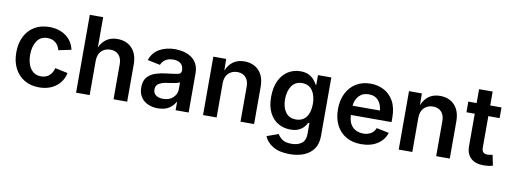

<svg xmlns="http://www.w3.org/2000/svg" viewBox="-70 -1140 4703 1767"><g transform="rotate(10 2281.0 -256.5)"><path d="M304.2 11.2Q224.6 11.2 166 -24.2Q107.4 -59.6 75.4 -122.8Q43.5 -186 43.5 -270Q43.5 -355 75.4 -418.7Q107.4 -482.4 166 -517.6Q224.6 -552.7 304.2 -552.7Q395.5 -552.7 458.7 -507.1Q522 -461.4 539.6 -381.3L420.9 -356.4Q410.6 -398.9 380.9 -424.3Q351.1 -449.7 305.2 -449.7Q238.8 -449.7 205.8 -398.4Q172.9 -347.2 172.9 -270.5Q172.9 -220.2 187.5 -179.7Q202.1 -139.2 231.4 -115.5Q260.7 -91.8 305.2 -91.8Q352.1 -91.8 382.1 -118.4Q412.1 -145 422.4 -189L541 -164.1Q523.4 -82.5 460 -35.6Q396.5 11.2 304.2 11.2Z M776.9 -319.8V0H649.9V-727.5H774.9V-444.8Q824.7 -552.7 940.4 -552.7Q1024.9 -552.7 1076.2 -499Q1127.4 -445.3 1127.4 -347.2V0H1000V-327.6Q1000 -382.3 971.7 -413.6Q943.4 -444.8 893.6 -444.8Q842.8 -444.8 809.8 -412.1Q776.9 -379.4 776.9 -319.8Z M1414.6 11.2Q1362.8 11.2 1321.3 -7.6Q1279.8 -26.4 1255.9 -63Q1231.9 -99.6 1231.9 -153.3Q1231.9 -214.8 1262 -248.8Q1292 -282.7 1339.6 -298.1Q1387.2 -313.5 1439.9 -318.8Q1511.2 -326.7 1543 -333.3Q1574.7 -339.8 1574.7 -368.2V-370.6Q1574.7 -410.6 1550.3 -432.9Q1525.9 -455.1 1479.5 -455.1Q1431.6 -455.1 1403.3 -434.1Q1375 -413.1 1365.2 -386.2L1247.6 -410.2Q1271.5 -482.4 1334.2 -517.6Q1397 -552.7 1479 -552.7Q1517.6 -552.7 1556.9 -543.7Q1596.2 -534.7 1628.9 -513.4Q1661.6 -492.2 1681.6 -455.8Q1701.7 -419.4 1701.7 -364.7V0H1580.1V-75.2H1575.2Q1557.1 -40 1517.6 -14.4Q1478 11.2 1414.6 11.2ZM1447.3 -83Q1505.9 -83 1540.8 -116.7Q1575.7 -150.4 1575.7 -195.8V-260.3Q1566.9 -253.4 1544.4 -248.3Q1522 -243.2 1496.8 -239.5Q1471.7 -235.8 1455.1 -233.4Q1412.1 -227.5 1383.5 -210Q1355 -192.4 1355 -154.8Q1355 -119.6 1380.9 -101.3Q1406.7 -83 1447.3 -83Z M1963.4 -319.8V0H1836.4V-545.9H1956.5L1958 -437Q2006.8 -552.7 2127 -552.7Q2211.4 -552.7 2262.5 -499Q2313.5 -445.3 2313.5 -347.2V0H2186.5V-327.6Q2186.5 -382.3 2158.2 -413.6Q2129.9 -444.8 2080.1 -444.8Q2029.3 -444.8 1996.3 -412.1Q1963.4 -379.4 1963.4 -319.8Z M2683.6 215.8Q2585 215.8 2525.4 179.7Q2465.8 143.6 2445.3 89.4L2552.7 50.8Q2565.4 74.2 2594.5 96.7Q2623.5 119.1 2683.1 119.1Q2742.2 119.1 2777.8 91.6Q2813.5 64 2813.5 5.4V-97.7H2802.7Q2793 -78.1 2774.9 -57.1Q2756.8 -36.1 2726.6 -22.2Q2696.3 -8.3 2648.9 -8.3Q2586.4 -8.3 2535.4 -37.8Q2484.4 -67.4 2454.3 -126.5Q2424.3 -185.5 2424.3 -274.4Q2424.3 -363.8 2454.3 -426Q2484.4 -488.3 2535.6 -520.5Q2586.9 -552.7 2649.9 -552.7Q2698.2 -552.7 2729.5 -536.6Q2760.7 -520.5 2779.3 -497.8Q2797.9 -475.1 2807.6 -455.6H2814.5V-545.9H2939V1.5Q2939 74.7 2905.8 122.1Q2872.6 169.4 2814.9 192.6Q2757.3 215.8 2683.6 215.8ZM2684.6 -108.4Q2746.6 -108.4 2780.3 -152.8Q2814 -197.3 2814 -275.4Q2814 -353 2780.8 -400.6Q2747.6 -448.2 2684.6 -448.2Q2620.1 -448.2 2587.2 -398.9Q2554.2 -349.6 2554.2 -275.4Q2554.2 -199.7 2587.4 -154.1Q2620.6 -108.4 2684.6 -108.4Z M3314.9 11.2Q3232.4 11.2 3173.1 -23.4Q3113.8 -58.1 3081.8 -121.1Q3049.8 -184.1 3049.8 -269.5Q3049.8 -353.5 3081.3 -417.2Q3112.8 -481 3170.7 -516.8Q3228.5 -552.7 3306.6 -552.7Q3373 -552.7 3429.9 -523.7Q3486.8 -494.6 3521.5 -433.8Q3556.2 -373 3556.2 -277.3V-237.3H3176.3Q3178.7 -164.6 3217 -126.5Q3255.4 -88.4 3316.4 -88.4Q3358.4 -88.4 3388.4 -106.4Q3418.5 -124.5 3431.2 -159.2L3547.9 -135.3Q3528.3 -69.3 3467 -29.1Q3405.8 11.2 3314.9 11.2ZM3176.8 -323.7H3432.6Q3426.8 -382.3 3395.3 -417.7Q3363.8 -453.1 3307.1 -453.1Q3249 -453.1 3215.1 -415.8Q3181.2 -378.4 3176.8 -323.7Z M3792 -319.8V0H3665V-545.9H3785.2L3786.6 -437Q3835.4 -552.7 3955.6 -552.7Q4040 -552.7 4091.1 -499Q4142.1 -445.3 4142.1 -347.2V0H4015.1V-327.6Q4015.1 -382.3 3986.8 -413.6Q3958.5 -444.8 3908.7 -444.8Q3857.9 -444.8 3825 -412.1Q3792 -379.4 3792 -319.8Z M4529.3 -545.9V-446.3H4423.8V-153.8Q4423.8 -124 4436.3 -110.1Q4448.7 -96.2 4478 -96.2Q4486.8 -96.2 4501 -98.4Q4515.1 -100.6 4524.4 -102.5L4544.4 -4.4Q4523.4 2 4501.5 4.6Q4479.5 7.3 4459.5 7.3Q4380.9 7.3 4338.9 -31.7Q4296.9 -70.8 4296.9 -143.1V-446.3H4219.2V-545.9H4296.9V-675.8H4423.8V-545.9Z"/></g></svg>

Font: Inter SemiBold
Style: Regular
Weight: 600
Designer: Rasmus Andersson
Foundry: rsms
Version: Version 4.001;git-9221beed3